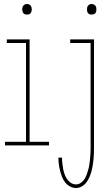

<svg xmlns="http://www.w3.org/2000/svg" viewBox="-20 -727 540 960"><path d="M115 -654Q110 -654 105 -655.5Q100 -657 97 -661Q94 -665 92.5 -670Q91 -675 91 -680Q91 -685 92.5 -690Q94 -695 97 -699Q100 -703 105 -705Q110 -707 115 -707Q120 -707 125 -705Q130 -703 133 -699Q136 -695 137.5 -690Q139 -685 139 -680Q139 -675 137.5 -670Q136 -665 133 -661Q130 -657 125 -655.5Q120 -654 115 -654ZM5 0V-18H110V-512H14V-530H128V-18H225V0ZM438 -654Q433 -654 428.5 -655.5Q424 -657 420.5 -661Q417 -665 416 -670Q415 -675 415 -680Q415 -685 416 -690Q417 -695 420.5 -699Q424 -703 428.5 -705Q433 -707 438 -707Q443 -707 448 -705Q453 -703 456.5 -699Q460 -695 461 -690Q462 -685 462 -680Q462 -675 461 -670Q460 -665 456.5 -661Q453 -657 448 -655.5Q443 -654 438 -654ZM360 213Q344 213 329.5 205Q315 197 305 184Q295 171 289.5 156Q284 141 280 125Q276 109 274 93Q272 77 272 61H290Q290 75 291.5 88.5Q293 102 295.5 116Q298 130 302.5 143Q307 156 314.5 167.5Q322 179 334 187Q346 195 360 195Q373 195 384.5 187Q396 179 403 167.5Q410 156 414.5 143Q419 130 422.5 117Q426 104 427.5 90.5Q429 77 430.5 64Q432 51 432.5 37.5Q433 24 433 10V-512H331V-530H450V10Q450 25 449.5 40.5Q449 56 447.5 71Q446 86 443.5 101Q441 116 437 130.5Q433 145 427 159Q421 173 411.5 185.5Q402 198 388.5 205.5Q375 213 360 213Z"/></svg>

Font: Iosevka Slab Thin
Style: Regular
Weight: 100
Monospace: yes
Designer: Belleve Invis
Foundry: Belleve Invis
Version: Version 11.1.0; ttfautohint (v1.8.3)